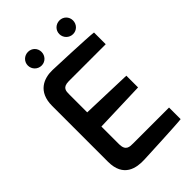

<svg xmlns="http://www.w3.org/2000/svg" viewBox="-266 -1001 1100 1100"><g transform="rotate(-45 283.5 -451.0)"><path d="M66 -136C66 -9 157 6 223 3C223 3 497 -9 533 -14V-108H244C215 -108 183 -107 182 -160V-305L489 -315V-410L182 -420V-565C182 -592 182 -621 234 -621H533V-716C492 -722 213 -732 213 -732C145 -734 66 -704 66 -588ZM386 -850C386 -819 411 -794 442 -794C473 -794 497 -819 497 -850C497 -881 473 -905 442 -905C411 -905 386 -881 386 -850ZM131 -850C131 -819 156 -794 187 -794C218 -794 242 -819 242 -850C242 -881 218 -905 187 -905C156 -905 131 -881 131 -850Z"/></g></svg>

Font: Exo
Style: Demi Bold
Weight: 600
Designer: Natanael Gama
Version: Version 1.00